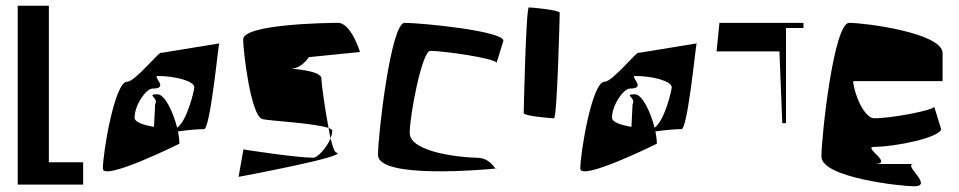

<svg xmlns="http://www.w3.org/2000/svg" viewBox="-20 -646 3357 672"><path d="M42 0H271V-78H151V-626H42Z M340 -56C340 -10 608 -143 608 -143C608 -155 606 -170 603 -186C637 -191 673 -194 694 -194C715 -194 741 -459 747 -494L545 -461C541 -472 454 -360 425 -360C381 -360 340 -110 340 -56ZM451 -234C451 -278 491 -336 514 -336C575 -336 510 -380 533 -380C593 -380 660 -362 660 -341C660 -328 634 -222 600 -199C586 -254 557 -316 531 -316C489 -316 537 -304 523 -281L519 -202C484 -208 451 -218 451 -234ZM747 -494H748C748 -499 748 -499 747 -494Z M815 -27C815 -27 1208 -100 1157 -112C1151 -113 1144 -133 1137 -162C1124 -129 1091 -94 1077 -94C1015 -94 832 -123 832 -123ZM831 -508C831 -472 857 -239 899 -229C923 -223 1083 -215 1130 -198C1117 -266 1105 -353 1105 -371C1105 -402 981 -406 1000 -406C1036 -406 1061 -446 1061 -446L1240 -464C1240 -464 1209 -566 1163 -566C1129 -566 831 -562 831 -508ZM1130 -198C1133 -185 1134 -173 1137 -162C1140 -171 1143 -180 1143 -188C1143 -192 1138 -195 1130 -198Z M1303 -104C1303 -19 1673 -52 1714 -56C1707 -63 1692 -94 1647 -94C1612 -94 1414 -109 1414 -181C1414 -242 1457 -468 1486 -468C1532 -468 1714 -442 1718 -426L1742 -504C1738 -538 1454 -566 1396 -566C1348 -566 1303 -173 1303 -104ZM1714 -56H1718C1717 -53 1716 -54 1714 -56Z M1813 -250C1813 -240 1909 -232 1919 -232C1930 -232 1939 -591 1939 -601C1939 -611 1842 -620 1831 -620C1821 -620 1813 -260 1813 -250Z M2011 -56C2011 -10 2279 -143 2279 -143C2279 -155 2277 -170 2274 -186C2308 -191 2344 -194 2365 -194C2386 -194 2412 -459 2418 -494L2216 -461C2212 -472 2125 -360 2096 -360C2052 -360 2011 -110 2011 -56ZM2122 -234C2122 -278 2162 -336 2185 -336C2246 -336 2181 -380 2204 -380C2264 -380 2331 -362 2331 -341C2331 -328 2305 -222 2271 -199C2257 -254 2228 -316 2202 -316C2160 -316 2208 -304 2194 -281L2190 -202C2155 -208 2122 -218 2122 -234ZM2418 -494H2419C2419 -499 2419 -499 2418 -494Z M2488 -466H2708L2718 -215H2731V-548H2792V-566H2498Z M2855 -98C2855 -24 3135 6 3179 6C3251 6 3135 -72 3179 -72H3040C3112 -72 2996 -132 3040 -132C3112 -132 3269 -164 3274 -194L3250 -272C3245 -260 3102 -232 3040 -232C3006 -232 2970 -313 2966 -362H3279V-462C3274 -531 3009 -566 2952 -566C2898 -566 2855 -168 2855 -98Z"/></svg>

Font: Crazy Punk
Style: Regular
Weight: 400
Version: Version 1